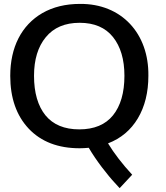

<svg xmlns="http://www.w3.org/2000/svg" viewBox="-20 -744 847 978"><path d="M589.4 214.4 653.3 146C602.5 90.8 561.5 37.6 530.3 -13.7C596.2 -39.1 646.5 -81.5 682.1 -141.1C717.8 -201.2 735.8 -273.4 735.8 -357.9C738.8 -573.2 599.1 -726.1 387.2 -724.1C314 -724.1 250.5 -708.5 196.3 -677.7C88.9 -615.7 32.2 -502.4 32.2 -357.9C32.2 -245.1 63.5 -155.3 126.5 -88.4C189.5 -22 275.9 11.2 385.7 11.2C399.9 11.2 415 10.3 432.1 8.8C450.7 40.5 473.1 73.7 499 107.9C525.4 142.1 546.9 168.5 564 186.5ZM383.8 -85C308.1 -85 250.5 -108.9 211.4 -156.7C172.9 -204.6 153.3 -271.5 153.3 -357.9C153.3 -440.4 173.3 -506.3 213.4 -554.7C253.4 -603.5 311 -627.9 385.7 -627.9C460.4 -627.9 517.1 -603.5 555.7 -555.2C594.2 -506.8 613.8 -441.4 613.8 -357.9C613.8 -271.5 594.2 -204.6 555.7 -156.7C517.1 -108.9 459.5 -85 383.8 -85Z"/></svg>

Font: Ride SemiBold
Style: Regular
Weight: 600
Version: Version 3.000